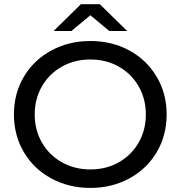

<svg xmlns="http://www.w3.org/2000/svg" viewBox="-20 -908 880 936"><path d="M47.9 -350.1Q47.9 -451.7 96.1 -533.5Q144.4 -615.3 229.9 -661.7Q315.3 -708.1 420.6 -708.1Q525.9 -708.1 610.9 -661.7Q695.9 -615.3 744.1 -533.4Q792.4 -451.6 792.4 -349.9Q792.4 -248.3 744.1 -166.5Q695.9 -84.7 610.7 -38.3Q525.5 8.1 420.6 8.1Q315.3 8.1 229.9 -38.3Q144.4 -84.7 96.1 -166.6Q47.9 -248.4 47.9 -350.1ZM691 -350Q691 -426 655.9 -487.1Q620.9 -548.1 559.2 -583.1Q497.6 -618 420.6 -618Q343.6 -618 281.5 -583.1Q219.4 -548.1 184.4 -487.1Q149.3 -426 149.3 -350Q149.3 -274 184.4 -212.9Q219.4 -151.9 281.5 -116.9Q343.6 -82 420.6 -82Q497.6 -82 559.2 -116.9Q620.9 -151.9 655.9 -212.9Q691 -274 691 -350ZM374.6 -887.6H466.6L599.7 -757H512.7L379.9 -867.6H461.3L328.4 -757H241.4Z"/></svg>

Font: iiserrat Thin
Style: Regular
Weight: 100
Designer: Akira Ohta
Foundry: Akira Ohta
Version: Version 1.200;Glyphs 3.3.1 (3343)